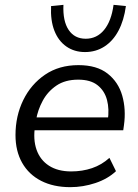

<svg xmlns="http://www.w3.org/2000/svg" viewBox="-20 -764 572 793"><path d="M270 9Q201 9 150 -17Q99 -43 71.5 -91.5Q44 -140 44 -206Q44 -285 76 -350.5Q108 -416 166 -455.5Q224 -495 304 -495Q380 -495 424.5 -460Q469 -425 485 -368.5Q501 -312 492 -247L489 -226H107L115 -279H443L425 -266Q432 -313 422 -351Q412 -389 383 -412Q354 -435 303 -435Q249 -435 213 -410.5Q177 -386 156.5 -348Q136 -310 129 -269L125 -245Q116 -188 131 -145.5Q146 -103 182.5 -79.5Q219 -56 274 -56Q320 -56 360 -69.5Q400 -83 432 -112L459 -57Q425 -25 374 -8Q323 9 270 9ZM331 -549Q287 -549 254 -572Q221 -595 204.5 -637.5Q188 -680 191 -739L242 -744Q239 -677 263.5 -640.5Q288 -604 334 -604Q380 -604 410 -640.5Q440 -677 449 -744L500 -739Q492 -680 469.5 -637.5Q447 -595 411.5 -572Q376 -549 331 -549Z"/></svg>

Font: Nunito Sans 12pt ExtraLight 12pt
Style: Italic
Weight: 400
Italic angle: -9°
Version: Version 3.101;gftools[0.9.27]